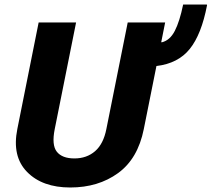

<svg xmlns="http://www.w3.org/2000/svg" viewBox="-20 -809 925 839"><path d="M55.7 -245.1 148.9 -710.9H312.5L219.2 -245.1Q205.1 -175.3 228.3 -146Q251.5 -116.7 305.2 -116.7Q358.9 -116.7 395.5 -148.4Q432.1 -180.2 444.8 -245.1L538.1 -710.9H701.7L684.6 -625L687 -624Q722.7 -632.8 743.9 -674.1Q765.1 -715.3 780.3 -789.1H883.8L884.8 -786.6Q860.4 -658.7 809.3 -595.2Q758.3 -531.7 663.6 -520.5L608.4 -245.1Q582.5 -115.2 495.8 -52.5Q409.2 10.3 287.1 10.3Q165 10.3 98.4 -57.6Q31.7 -125.5 55.7 -245.1Z"/></svg>

Font: Roboto-BlackItalic
Style: Italic
Weight: 900
Italic angle: -12°
Designer: Google
Version: Version 1.100141; 2013